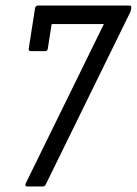

<svg xmlns="http://www.w3.org/2000/svg" viewBox="-20 -675 495 695"><path d="M78 0Q74 0 72.5 -3Q71 -6 73 -11L356 -588H167L153 -499Q152 -490 143 -490H91Q83 -490 84 -499L107 -646Q109 -655 118 -655H448Q457 -655 455 -646L454 -640Q453 -633 450 -628L146 -8Q143 0 135 0Z"/></svg>

Font: Sofia Sans Condensed
Style: Italic
Weight: 400
Italic angle: -9°
Designer: Botio Nikoltchev, Ani Petrova
Foundry: lettersoup
Version: Version 4.101